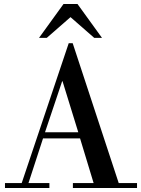

<svg xmlns="http://www.w3.org/2000/svg" viewBox="-20 -944 708 964"><path d="M89 -25 325 -727H345L576 -25H668V0H346V-25H450L382 -249H196L123 -25H228V0H5V-25ZM373 -280 294 -536H292L206 -280ZM176 -754 299 -924H369L492 -754H453L334 -858L215 -754Z"/></svg>

Font: Justus
Style: Oldstyle
Weight: 500
Version: Version 001.000